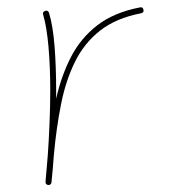

<svg xmlns="http://www.w3.org/2000/svg" viewBox="-20 -513 501 541"><path d="M115.7 8.3 113.8 7.8Q113.8 7.8 113.3 7.8Q113.3 7.3 112.8 7.3Q107.9 5.4 108.4 -0.5Q108.4 0 108.4 -0.2Q108.4 -0.5 108.4 -1V-2.4Q109.9 -21.5 111.6 -39.8Q113.3 -58.1 114.7 -76.2Q117.7 -118.7 119.6 -166Q121.6 -213.4 121.6 -259.8Q121.6 -323.7 116.7 -380.4Q111.8 -437 101.6 -471.7Q99.1 -479.5 107.4 -482.4Q115.2 -484.9 118.2 -476.6Q129.4 -439.5 133.8 -381.8Q138.2 -324.2 138.2 -259.8Q138.2 -247.6 138.2 -234.9Q152.8 -299.8 180.2 -352.8Q207.5 -405.8 254.4 -441.9Q301.3 -478 374.5 -492.2Q382.3 -494.1 384.3 -485.4Q386.2 -477.5 377.4 -475.6Q306.6 -461.9 261.7 -426.5Q216.8 -391.1 190.9 -338.1Q165 -285.2 151.9 -218.8Q138.7 -152.3 131.8 -76.7Q128.9 -35.2 125 1L124.5 2.9Q124.5 2.9 124.5 3.4Q124.5 3.4 124 3.9Q121.6 8.8 116.2 8.3Q116.2 8.3 115.7 8.3Z"/></svg>

Font: Mikhak Thin
Style: Regular
Weight: 100
Designer: Amin Abedi
Version: Version 3.3